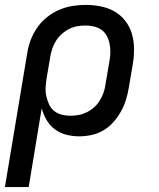

<svg xmlns="http://www.w3.org/2000/svg" viewBox="-27 -548 647 783"><path d="M90 215H-7L84 -331Q88 -358 98 -384.5Q108 -411 124.5 -435Q141 -459 164 -477.5Q187 -496 213.5 -507.5Q240 -519 267.5 -523.5Q295 -528 322 -528Q353 -528 383.5 -522Q414 -516 439.5 -501.5Q465 -487 483.5 -463.5Q502 -440 510.5 -411.5Q519 -383 519.5 -352Q520 -321 515 -289L498 -189Q494 -165 486.5 -140.5Q479 -116 466 -93Q453 -70 435.5 -50Q418 -30 395 -16.5Q372 -3 346.5 2.5Q321 8 297 8Q269 8 243.5 1.5Q218 -5 197 -20.5Q176 -36 163 -58.5Q150 -81 143 -106ZM259 -76Q276 -76 293 -79Q310 -82 326.5 -90Q343 -98 356.5 -110Q370 -122 379.5 -137.5Q389 -153 395 -169.5Q401 -186 403 -203L420 -303Q423 -320 423 -337.5Q423 -355 419.5 -371.5Q416 -388 408 -402.5Q400 -417 386.5 -426.5Q373 -436 356 -440Q339 -444 322 -444Q305 -444 288 -441Q271 -438 255 -430Q239 -422 225.5 -410Q212 -398 202 -382.5Q192 -367 186.5 -350.5Q181 -334 178 -317L163 -228Q160 -210 159 -191.5Q158 -173 162 -155.5Q166 -138 173 -122.5Q180 -107 193.5 -96Q207 -85 224 -80.5Q241 -76 259 -76Z"/></svg>

Font: Iosevka Aile Medium
Style: Italic
Weight: 500
Italic angle: -9°
Designer: Belleve Invis
Foundry: Belleve Invis
Version: Version 31.1.0; ttfautohint (v1.8.4)